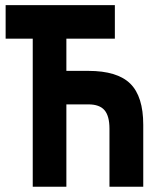

<svg xmlns="http://www.w3.org/2000/svg" viewBox="-20 -713 626 733"><path d="M397.9 0V-221.7Q397.9 -270.3 378.9 -292.4Q359.9 -314.5 317.4 -314.5H224.6V-442.4H317.4Q427.7 -442.4 477.3 -393.7Q526.9 -344.9 526.9 -236.3V0ZM105 0V-693.4H233.4V0ZM1.5 -565.4V-693.4H418.5V-565.4Z"/></svg>

Font: Cascadia Code PL
Style: Regular
Weight: 400
Monospace: yes
Designer: Aaron Bell
Foundry: Saja Typeworks
Version: Version 2102.003